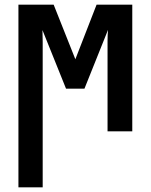

<svg xmlns="http://www.w3.org/2000/svg" viewBox="-20 -563 646 823"><path d="M59 240V-543H210L303 -309L394 -543H547V0H441V-339Q441 -362 441 -387.5Q441 -413 443 -435L342 -183H263L162 -434Q163 -410 163 -383Q163 -356 163 -331V240Z"/></svg>

Font: Noto Sans ExtraCondensed SemiBold
Style: Regular
Weight: 600
Width: 2
Designer: Monotype Design Team
Foundry: Monotype Imaging Inc.
Version: Version 2.013; ttfautohint (v1.8.4.7-5d5b)